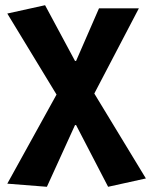

<svg xmlns="http://www.w3.org/2000/svg" viewBox="-20 -528 580 737"><path d="M160 189 8 177 197 -165 8 -476 153 -508 268 -294H272L360 -496H513L342 -169L540 157L395 189L272 -48H268Z"/></svg>

Font: Giro Regular
Style: Bold
Weight: 700
Designer: Paul D. Hunt
Foundry: Adobe Systems Incorporated
Version: Version 1.000;PS 1.0;hotconv 1.0.88;makeotf.lib2.5.647800